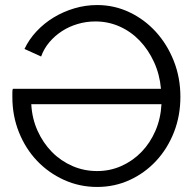

<svg xmlns="http://www.w3.org/2000/svg" viewBox="-20 -735 777 761"><path d="M365 6Q295 6 233.5 -22Q172 -50 126.5 -98Q81 -146 55 -211Q29 -276 29 -350Q29 -359 29 -369Q29 -379 31 -383H618Q613 -440 590.5 -489Q568 -538 533.5 -574Q499 -610 454 -630Q409 -650 358 -650Q322 -650 288 -640Q254 -630 225.5 -611.5Q197 -593 175.5 -567.5Q154 -542 143 -511L77 -541Q95 -579 125 -611Q155 -643 193 -666Q231 -689 275 -702Q319 -715 365 -715Q433 -715 493 -686.5Q553 -658 598 -608.5Q643 -559 669 -493Q695 -427 695 -351Q695 -276 669.5 -211Q644 -146 599 -97.5Q554 -49 494 -21.5Q434 6 365 6ZM365 -57Q416 -57 461 -77Q506 -97 540.5 -132.5Q575 -168 596 -216.5Q617 -265 620 -322H104Q107 -265 129 -216.5Q151 -168 186 -132.5Q221 -97 267 -77Q313 -57 365 -57Z"/></svg>

Font: PTCRaleway
Style: Regular
Weight: 400
Designer: Matt McInerney, Pablo Impallari, Rodrigo Fuenzalida
Foundry: Matt McInerney, Pablo Impallari, Rodrigo Fuenzalida
Version: Version 3.000g; ttfautohint (v1.5) -l 8 -r 28 -G 28 -x 14 -D